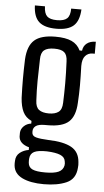

<svg xmlns="http://www.w3.org/2000/svg" viewBox="-61 -800 545 1007"><g transform="rotate(5 211.0 -297.0)"><path d="M209 168Q138 168 95 147Q52 126 48 83Q48 78 47.5 71.5Q47 65 48 59Q49 31 69 15.5Q89 0 115 -4V-18Q64 -32 61 -70Q61 -76 61 -80.5Q61 -85 61 -90Q62 -110 77.5 -125Q93 -140 116 -143V-157Q85 -171 71 -199.5Q57 -228 54 -273Q52 -326 52 -373Q52 -420 54 -476Q58 -547 92.5 -577.5Q127 -608 203 -608Q257 -608 288.5 -593.5Q320 -579 335 -547H348Q351 -572 369 -586Q387 -600 416 -600V-537H405Q381 -537 366 -520Q351 -503 351 -467Q353 -412 353 -365Q353 -318 350 -273Q347 -203 313.5 -172.5Q280 -142 203 -142Q199 -142 195 -142Q191 -142 188 -142Q154 -142 140 -131.5Q126 -121 126 -104V-98Q126 -79 147.5 -73Q169 -67 214 -65Q293 -63 334.5 -40Q376 -17 380 37Q382 52 380 67Q376 126 328 147Q280 168 209 168ZM203 -204Q236 -204 254 -217.5Q272 -231 273 -266Q275 -318 275 -370Q275 -422 272 -484Q271 -518 255 -531.5Q239 -545 203 -545Q166 -545 149 -531Q132 -517 132 -482Q130 -421 129.5 -370Q129 -319 132 -266Q133 -231 151 -217.5Q169 -204 203 -204ZM211 106Q258 106 281 95.5Q304 85 309 61Q311 50 308 38Q305 17 281.5 7Q258 -3 211 -5Q164 -6 143.5 4.5Q123 15 121 41Q120 51 121 63Q123 87 144 96.5Q165 106 211 106ZM81 -762H134Q135 -725 150.5 -710Q166 -695 203 -695Q240 -695 256 -710Q272 -725 272 -762H326Q323 -702 294 -676Q265 -650 203 -650Q141 -650 112 -676Q83 -702 81 -762Z"/></g></svg>

Font: Big Shoulders Text
Style: Regular
Weight: 400
Designer: Patric King
Foundry: XO Type Co
Version: Version 1.000; ttfautohint (v1.8.2)